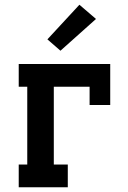

<svg xmlns="http://www.w3.org/2000/svg" viewBox="-20 -790 540 810"><path d="M59 0V-96H95V-424H59V-520H445V-347H358V-424H207V-96H266V0ZM235 -576 180 -624 315 -770 385 -710Z"/></svg>

Font: Iosevka Gothic
Style: Bold
Weight: 700
Monospace: yes
Designer: Belleve Invis
Foundry: Belleve Invis
Version: Version 15.5.1; ttfautohint (v1.8.4)